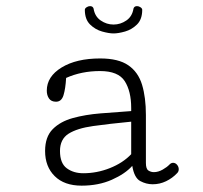

<svg xmlns="http://www.w3.org/2000/svg" viewBox="-20 -583 645 611"><path d="M341.3 -476.6Q326.7 -476.6 304.9 -482.7Q283.2 -488.8 266.6 -505.1Q250 -521.5 250 -551.8Q250 -556.2 255.4 -559.8Q260.7 -563.5 266.6 -563.5Q275.4 -563.5 277.8 -555.7Q281.7 -530.8 300.5 -517.8Q319.3 -504.9 341.3 -504.9Q363.3 -504.9 382.1 -517.8Q400.9 -530.8 404.8 -555.7Q407.2 -563.5 416 -563.5Q421.9 -563.5 427.2 -559.8Q432.6 -556.2 432.6 -551.8Q432.6 -521.5 416 -505.1Q399.4 -488.8 377.9 -482.7Q356.4 -476.6 341.3 -476.6ZM239.7 7.8Q184.6 7.8 154.1 -22.5Q123.5 -52.7 123.5 -102.5Q123.5 -147.5 147.7 -171.9Q171.9 -196.3 211.7 -207.3Q251.5 -218.3 300 -222.2Q348.6 -226.1 397.5 -229.5V-239.3Q397.5 -292.5 377 -324.7Q356.4 -356.9 298.3 -356.9Q239.3 -356.9 190.4 -335Q188.5 -300.8 182.1 -280Q175.8 -259.3 158.2 -259.3Q143.1 -259.3 136 -269.5Q128.9 -279.8 128.9 -294.4Q128.9 -339.4 176 -368.2Q223.1 -397 298.8 -397Q356.9 -397 388.4 -375.2Q419.9 -353.5 432.1 -313.2Q444.3 -272.9 444.3 -216.8V-64.5Q444.3 -45.4 452.4 -40.3Q460.4 -35.2 469.7 -35.2Q483.4 -35.2 497.6 -43.2Q511.7 -51.3 519 -59.1Q524.4 -64.9 530.8 -64.9Q538.1 -64.9 543.5 -58.6Q548.8 -52.2 548.8 -44.4Q548.8 -37.1 543.9 -32.2Q528.8 -16.1 508.5 -6.3Q488.3 3.4 465.8 3.4Q445.3 3.4 426.3 -6.8Q407.2 -17.1 400.9 -55.2Q378.4 -29.8 335.9 -11Q293.5 7.8 239.7 7.8ZM245.1 -31.7Q288.6 -31.7 329.8 -48.1Q371.1 -64.5 397.5 -92.3V-195.8Q327.1 -189 276.4 -181.9Q225.6 -174.8 198.2 -157.5Q170.9 -140.1 170.9 -102.5Q170.9 -63.5 192.4 -47.6Q213.9 -31.7 245.1 -31.7Z"/></svg>

Font: Cutive Mono
Style: Regular
Weight: 400
Designer: Vernon Adams
Foundry: Vernon Adams
Version: Version 1.110; ttfautohint (v1.8.4.7-5d5b)